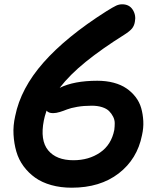

<svg xmlns="http://www.w3.org/2000/svg" viewBox="-20 -812 740 894"><path d="M314 62Q262.2 62 218.8 49.8Q175.3 37.6 144 15.4Q112.8 -6.8 89.8 -37.8Q66.9 -68.8 56.2 -106Q45.4 -143.1 43 -185.1Q40.5 -227.1 50.8 -272Q76.7 -400.9 182.4 -520.8Q288.1 -640.6 474.1 -758.8Q507.8 -779.8 521.2 -785.9Q534.7 -792 548.8 -792Q582 -792 598.1 -766.6Q614.3 -741.2 607.9 -710Q605 -692.4 595 -679.7Q585 -667 558.1 -649.9Q454.6 -585 379.6 -524.4Q304.7 -463.9 257.8 -402.8Q324.2 -436 433.1 -436Q474.6 -436 509.3 -426.8Q543.9 -417.5 568.6 -400.6Q593.3 -383.8 611.3 -360.4Q629.4 -336.9 637.5 -308.6Q645.5 -280.3 647.2 -248.3Q648.9 -216.3 641.1 -182.1Q619.1 -71.3 532.7 -4.6Q446.3 62 314 62ZM184.1 -251Q166 -158.7 204.1 -112.3Q242.2 -65.9 321.8 -65.9Q393.6 -65.9 446 -101.8Q498.5 -137.7 512.2 -207Q514.2 -222.7 514.2 -238.3Q514.2 -253.9 506.8 -268.6Q499.5 -283.2 488 -294.7Q476.6 -306.2 455.6 -313Q434.6 -319.8 407.2 -319.8Q370.1 -319.8 339.4 -314.5Q308.6 -309.1 292.2 -302.5Q275.9 -295.9 258.5 -290.5Q241.2 -285.2 227.1 -285.2Q205.6 -285.2 196.8 -296.9Q187 -267.6 184.1 -251Z"/></svg>

Font: Shantell Sans Irregular Bouncy
Style: Italic
Weight: 600
Italic angle: -11.31°
Designer: Stephen Nixon, Anya Danilova, Shantell Martin
Foundry: Arrow Type
Version: Version 1.006;[9816181b4]